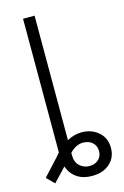

<svg xmlns="http://www.w3.org/2000/svg" viewBox="-164 -789 682 1052"><g transform="rotate(-15 177.0 -263.0)"><path d="M223.1 202.6Q174.3 202.6 142.3 182.4Q110.4 162.1 94.7 129.2Q79.1 96.2 79.1 59.1V-88.9H144.5V64.9Q144.5 104 167.7 125.2Q190.9 146.5 223.1 146.5Q254.4 146.5 274.2 127.9Q293.9 109.4 293.9 80.1Q293.9 52.7 276.1 34.4Q258.3 16.1 229 13.7Q208.5 11.7 189.9 18.8Q171.4 25.9 153.6 41.7Q135.7 57.6 116.7 83L16.1 189.5L-26.4 147L59.6 53.7Q100.1 3.4 142.3 -20Q184.6 -43.5 226.6 -43.5Q284.2 -43.5 322.8 -9.5Q361.3 24.4 361.3 80.1Q361.3 135.3 323.2 168.9Q285.2 202.6 223.1 202.6ZM144.5 -727.5V0H79.1V-727.5Z"/></g></svg>

Font: Inter 18pt Light
Style: Regular
Weight: 300
Designer: Rasmus Andersson
Foundry: rsms
Version: Version 4.001;git-66647c0bb